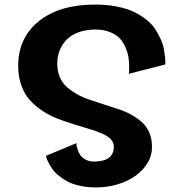

<svg xmlns="http://www.w3.org/2000/svg" viewBox="-20 -588 808 845"><path d="M60.1 -297.9Q60.1 -421.9 151.1 -494.9Q242.2 -567.9 397.9 -567.9Q451.7 -567.9 496.3 -558.8Q541 -549.8 571.5 -534.7Q602.1 -519.5 626.2 -499.8Q650.4 -480 664.3 -458Q678.2 -436 688 -414.1Q697.8 -392.1 701.2 -372.3Q704.6 -352.5 706.3 -337.4Q708 -322.3 707.5 -313.5L707 -304.2L546.9 -263.2Q547.4 -267.1 548.1 -274.2Q548.8 -281.2 548.3 -301.5Q547.9 -321.8 544.7 -340.1Q541.5 -358.4 531.7 -380.9Q522 -403.3 506.6 -419.7Q491.2 -436 463.6 -447Q436 -458 399.9 -458Q357.9 -458 325.2 -445.8Q292.5 -433.6 272.5 -412.6Q252.4 -391.6 242.2 -365Q231.9 -338.4 231.9 -308.1Q231.9 -274.4 243.7 -247.8Q255.4 -221.2 275.4 -203.9Q295.4 -186.5 322 -171.9Q348.6 -157.2 378.7 -147.7Q408.7 -138.2 440.4 -127.4Q472.2 -116.7 502.2 -107.2Q532.2 -97.7 558.8 -82.5Q585.4 -67.4 605.5 -49.3Q625.5 -31.2 637.2 -3.9Q648.9 23.4 648.9 58.1Q648.9 109.9 613.5 151.4Q578.1 192.9 522 214.8Q465.8 236.8 401.9 236.8Q362.8 236.8 329.6 229.2Q296.4 221.7 274.7 209.5Q252.9 197.3 235.4 182.4Q217.8 167.5 208.3 152.6Q198.7 137.7 192.4 125.5Q186 113.3 184.1 105.5L182.1 98.1L315.9 42Q315.9 45.4 316.7 50.8Q317.4 56.2 321.8 70.1Q326.2 84 333.5 94.7Q340.8 105.5 356.4 114.3Q372.1 123 393.1 123Q481 123 481 57.1Q481 38.1 466.6 23.7Q452.1 9.3 427.7 -1Q403.3 -11.2 371.8 -20.8Q340.3 -30.3 305.4 -41Q270.5 -51.8 235.6 -64.9Q200.7 -78.1 169.2 -98.6Q137.7 -119.1 113.3 -145.3Q88.9 -171.4 74.5 -210.4Q60.1 -249.5 60.1 -297.9Z"/></svg>

Font: Sporting Grotesque
Style: Bold
Weight: 700
Designer: Lucas LE BIHAN
Foundry: Lucas LE BIHAN
Version: Version 2.002;PS 2.2;hotconv 1.0.88;makeotf.lib2.5.647800